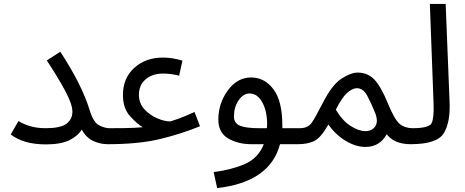

<svg xmlns="http://www.w3.org/2000/svg" viewBox="-20 -734 2385 984"><path d="M532 5Q554 5 568 -8.5Q582 -22 582 -38Q582 -77 541 -77Q517 -77 487.5 -92Q458 -107 438 -174Q420 -233 383.5 -306.5Q347 -380 289 -469L220 -424Q273 -344 312 -272.5Q351 -201 351 -162Q351 -122 320 -99.5Q289 -77 215 -77Q167 -77 131 -88.5Q95 -100 75 -114L35 -45Q100 6 215 6Q292 6 335.5 -15.5Q379 -37 399 -70Q421 -29 457 -12Q493 5 532 5Z M532 5Q688 5 796 -20.5Q904 -46 1005 -87L977 -160Q919 -134 898.5 -127Q878 -120 854 -112Q825 -111 787 -127Q749 -143 720.5 -173.5Q692 -204 692 -248Q692 -298 726.5 -327.5Q761 -357 816 -357Q856 -357 898 -346L915 -423Q864 -439 816 -439Q726 -439 668 -386Q610 -333 610 -248Q610 -178 647.5 -137.5Q685 -97 712 -82Q702 -81 669 -79Q636 -77 542 -77Z M1507 5Q1529 5 1543 -8.5Q1557 -22 1557 -38Q1557 -77 1517 -77H1427Q1427 -84 1427 -91Q1427 -216 1381.5 -276.5Q1336 -337 1267 -337Q1196 -337 1147.5 -270.5Q1099 -204 1099 -121Q1099 -54 1149.5 -24.5Q1200 5 1268 5H1332Q1304 76 1236 106Q1168 136 1075 148L1093 230Q1364 199 1415 5ZM1306 -77Q1242 -77 1210.5 -89.5Q1179 -102 1179 -137Q1179 -185 1203 -220Q1227 -255 1259 -255Q1299 -255 1324 -210Q1349 -165 1349 -97Q1349 -87 1348 -77Z M2085 5Q2107 5 2121 -8.5Q2135 -22 2135 -38Q2135 -77 2095 -77Q2055 -77 2028.5 -99Q2002 -121 1968 -204Q1931 -294 1897 -328Q1863 -362 1813 -362Q1778 -362 1729.5 -330.5Q1681 -299 1633 -204Q1597 -133 1577.5 -105Q1558 -77 1517 -77L1507 5Q1556 5 1590 -11Q1624 -27 1663 -96Q1699 -44 1751 -12.5Q1803 19 1853 19Q1926 19 1962 -46Q2001 5 2085 5ZM1701 -172Q1733 -235 1759 -258Q1785 -281 1807 -282Q1841 -283 1862.5 -242.5Q1884 -202 1902 -157Q1920 -112 1903.5 -87Q1887 -62 1852 -62Q1819 -62 1777 -88.5Q1735 -115 1701 -172Z M2085 5Q2220 5 2254.5 -51.5Q2289 -108 2284 -214L2264 -714H2183L2202 -205Q2205 -129 2192 -103Q2179 -77 2094 -77Z"/></svg>

Font: Noto Sans Arabic UI
Style: Regular
Weight: 400
Designer: Nadine Chahine - Monotype Design Team
Foundry: Monotype Imaging Inc.
Version: Version 1.900